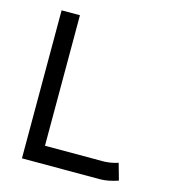

<svg xmlns="http://www.w3.org/2000/svg" viewBox="-98 -715 714 796"><g transform="rotate(15 259.0 -316.5)"><path d="M68.8 1.5V-633.8H147.5V-73.7H401.9Q434.1 -75.2 460.9 -84.5L481 -13.2Q438 1.5 402.8 1.5Z"/></g></svg>

Font: Fantasque Sans Mono
Style: Regular
Weight: 400
Monospace: yes
Designer: Jany Belluz
Version: Version 1.8.0 ; ttfautohint (v1.8.2)